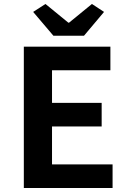

<svg xmlns="http://www.w3.org/2000/svg" viewBox="-20 -947 655 967"><path d="M209 -927 147 -887 249 -767H403L504 -887L443 -927L328 -833H324ZM536 -712H100V0H547V-119H242V-310H492V-429H242V-593H536Z"/></svg>

Font: Spoqa Han Sans Neo Bold
Style: Bold
Weight: 700
Designer: [Spoqa Han Sans Neo] Dong-huui Kim  Younghwa Kang  Yujin Lee  [Noto Sans] Ryoko NISHIZUKA  (kana & ideographs); Paul D. 
Foundry: Spoqa (http://www.spoqa-han-sans.com)
Version: Version 1.100;hotconv 1.0.109;makeotfexe 2.5.65596